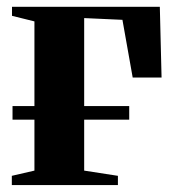

<svg xmlns="http://www.w3.org/2000/svg" viewBox="-20 -532 501 552"><path d="M14 0V-26.5L79 -41.5V-470.5L14.5 -486.5V-512.5H439.5L444.5 -309H361.5L332 -475L222 -480V-41.5L319 -26.5V0ZM16 -227H351.5V-188H16Z"/></svg>

Font: Merriweather 120pt
Style: Bold
Weight: 700
Designer: Eben Sorkin
Foundry: Eben Sorkin
Version: Version 2.100